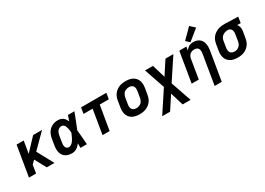

<svg xmlns="http://www.w3.org/2000/svg" viewBox="-4 -1750 4039 2925"><g transform="rotate(-30 2016.0 -288.0)"><path d="M27 0H152L175 -142L232 -199L310 -55L340 0H475L320 -287L563 -530H406L204 -315L240 -530H115Z M786 8Q814 8 842 -3.5Q870 -15 892.5 -35.5Q915 -56 933 -81Q933 -40 933 0H1046Q1041 -64 1036 -127.5Q1031 -191 1024 -255Q1053 -323 1079 -392Q1105 -461 1132 -530H1019Q1003 -483 986 -435Q975 -463 956 -487.5Q937 -512 908 -525Q879 -538 846 -538Q815 -538 783.5 -531Q752 -524 723.5 -505.5Q695 -487 674.5 -460.5Q654 -434 642.5 -403.5Q631 -373 626 -342L608 -232Q602 -195 602.5 -158.5Q603 -122 616 -89.5Q629 -57 654.5 -34Q680 -11 715 -1.5Q750 8 786 8ZM786 -97Q767 -97 751.5 -108.5Q736 -120 731 -138Q726 -156 726 -175.5Q726 -195 730 -215L748 -325Q751 -344 757.5 -362.5Q764 -381 776.5 -398Q789 -415 807.5 -424Q826 -433 846 -433Q867 -433 882.5 -420.5Q898 -408 906 -389.5Q914 -371 918.5 -351.5Q923 -332 925.5 -311.5Q928 -291 929 -271Q920 -249 910.5 -227.5Q901 -206 890 -185Q879 -164 864.5 -144.5Q850 -125 829.5 -111Q809 -97 786 -97Z M1321 0H1446L1517 -425H1677L1694 -530H1249L1232 -425H1392Z M1972 8Q2005 8 2039 2Q2073 -4 2105 -20.5Q2137 -37 2162.5 -63.5Q2188 -90 2202 -122.5Q2216 -155 2221 -188L2240 -298Q2246 -337 2243.5 -375.5Q2241 -414 2224 -446Q2207 -478 2177.5 -499.5Q2148 -521 2111 -529.5Q2074 -538 2035 -538Q2002 -538 1968 -532Q1934 -526 1902 -509.5Q1870 -493 1844.5 -466.5Q1819 -440 1805 -407.5Q1791 -375 1786 -342L1768 -232Q1761 -193 1763.5 -155Q1766 -117 1783 -84.5Q1800 -52 1829.5 -30.5Q1859 -9 1896.5 -0.5Q1934 8 1972 8ZM1974 -97Q1952 -97 1932 -105Q1912 -113 1900.5 -131Q1889 -149 1887.5 -171Q1886 -193 1890 -215L1908 -325Q1913 -354 1929.5 -381Q1946 -408 1975 -420.5Q2004 -433 2033 -433Q2056 -433 2076 -425Q2096 -417 2107 -399Q2118 -381 2119.5 -359.5Q2121 -338 2117 -315L2099 -205Q2094 -176 2077.5 -149Q2061 -122 2032 -109.5Q2003 -97 1974 -97Z M2252 205H2391L2542 -26L2612 205H2752L2627 -157L2873 -530H2734L2583 -299L2513 -530H2374L2498 -169Z M3175 205H3300L3384 -298Q3389 -333 3389 -368Q3389 -403 3379 -435Q3369 -467 3346.5 -491Q3324 -515 3292 -526.5Q3260 -538 3225 -538Q3200 -538 3174 -530.5Q3148 -523 3127 -505Q3106 -487 3091 -464L3102 -530H2977L2889 0H3014L3070 -339Q3074 -365 3090 -388.5Q3106 -412 3132 -422.5Q3158 -433 3184 -433Q3206 -433 3225 -424.5Q3244 -416 3253.5 -398Q3263 -380 3264 -358.5Q3265 -337 3261 -315ZM3189 -555 3375 -707 3295 -781 3127 -613Z M3700 8Q3733 8 3766.5 2Q3800 -4 3831.5 -21Q3863 -38 3888 -64.5Q3913 -91 3926.5 -123Q3940 -155 3945 -188L3964 -298Q3968 -322 3967 -345.5Q3966 -369 3957.5 -390.5Q3949 -412 3935 -428L3997 -425L4014 -530L3778 -538H3777Q3742 -538 3707 -532.5Q3672 -527 3638.5 -511Q3605 -495 3577.5 -469Q3550 -443 3535 -409.5Q3520 -376 3514 -342L3496 -232Q3489 -193 3491.5 -155Q3494 -117 3511 -84.5Q3528 -52 3557.5 -30.5Q3587 -9 3624 -0.5Q3661 8 3700 8ZM3701 -97Q3680 -97 3659.5 -105Q3639 -113 3628 -131Q3617 -149 3615.5 -171Q3614 -193 3618 -215L3636 -325Q3639 -347 3650.5 -369Q3662 -391 3682.5 -405.5Q3703 -420 3726 -426.5Q3749 -433 3772 -433Q3799 -433 3819.5 -415.5Q3840 -398 3843 -370.5Q3846 -343 3841 -315L3823 -205Q3820 -184 3810.5 -163.5Q3801 -143 3783.5 -127Q3766 -111 3744.5 -104Q3723 -97 3702 -97Z"/></g></svg>

Font: Iosevka Sparkle Oblique
Style: Bold
Weight: 700
Italic angle: -9°
Designer: Belleve Invis
Foundry: Belleve Invis
Version: Version 4.5.0; ttfautohint (v1.8.3)